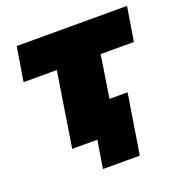

<svg xmlns="http://www.w3.org/2000/svg" viewBox="-118 -614 805 847"><g transform="rotate(-20 284.5 -190.0)"><path d="M126 0 181 -350H25L51 -510H569L543 -350H387L356 -151H441L396 130H223L244 0Z"/></g></svg>

Font: Mulish ExtraBlack
Style: Italic
Weight: 1000
Italic angle: -9°
Designer: Vernon Adams
Foundry: Vernon Adams
Version: Version 3.603; ttfautohint (v1.8.3)